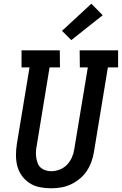

<svg xmlns="http://www.w3.org/2000/svg" viewBox="-20 -1006 656 1034"><path d="M255 8Q224 8 194 2Q164 -4 140 -19.5Q116 -35 98.5 -58.5Q81 -82 73.5 -110.5Q66 -139 66 -170Q66 -201 71 -232L139 -643H96V-735H302L303 -643H247L177 -217Q174 -201 173.5 -185.5Q173 -170 175.5 -155Q178 -140 183.5 -126Q189 -112 200 -102.5Q211 -93 226 -88.5Q241 -84 257 -84Q279 -84 302 -93Q325 -102 341.5 -119.5Q358 -137 367.5 -159Q377 -181 380 -203L453 -643H410L409 -735H616V-643H561L486 -188Q482 -162 472.5 -135.5Q463 -109 447.5 -85.5Q432 -62 409.5 -43.5Q387 -25 361.5 -13Q336 -1 309 3.5Q282 8 255 8ZM364 -790 314 -840 472 -986 533 -924Z"/></svg>

Font: Iosevka Etoile Semibold
Style: Italic
Weight: 600
Italic angle: -9°
Designer: Belleve Invis
Foundry: Belleve Invis
Version: Version 22.1.2; ttfautohint (v1.8.4)